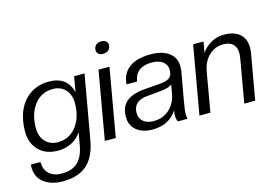

<svg xmlns="http://www.w3.org/2000/svg" viewBox="-112 -955 2039 1405"><g transform="rotate(-15 907.5 -252.5)"><path d="M230 -20Q139.6 -20 85.9 -74.2Q32.2 -128.4 32.2 -216.8Q32.2 -307.1 63.2 -376.7Q94.2 -446.3 154.1 -486.1Q213.9 -525.9 293.9 -525.9Q431.6 -525.9 463.9 -400.9L483.9 -516.1H563L478 -34.2Q456.5 90.3 389.9 148.2Q323.2 206.1 208 206.1Q118.7 206.1 64.2 164.1Q9.8 122.1 9.8 46.9Q9.8 37.1 11.2 26.9H84Q84 84.5 118.7 116.7Q153.3 148.9 214.8 148.9Q291 148.9 334.5 108.9Q377.9 68.8 393.1 -16.1L410.2 -112.8Q384.8 -70.8 338.1 -45.4Q291.5 -20 230 -20ZM246.1 -80.1Q333 -80.1 386 -148.7Q439 -217.3 439 -325.2Q439 -390.1 402.8 -428Q366.7 -465.8 308.1 -465.8Q221.2 -465.8 168.2 -397.5Q115.2 -329.1 115.2 -221.2Q115.2 -156.2 151.4 -118.2Q187.5 -80.1 246.1 -80.1Z M661.6 0H578.6L668.9 -516.1H752ZM731 -619.1Q710 -619.1 697.3 -630.1Q684.6 -641.1 684.6 -658.2Q684.6 -681.6 699.7 -696.3Q714.8 -710.9 742.7 -710.9Q764.6 -710.9 777.3 -700Q790 -689 790 -671.9Q790 -648.4 774.4 -633.8Q758.8 -619.1 731 -619.1Z M939 9.8Q863.8 9.8 818.4 -27.3Q772.9 -64.5 772.9 -129.9Q772.9 -204.1 816.9 -242.9Q860.8 -281.7 951.7 -290L1076.7 -299.8Q1124.5 -303.7 1148.2 -320.3Q1171.9 -336.9 1171.9 -377.9Q1171.9 -418.9 1141.6 -442.4Q1111.3 -465.8 1058.6 -465.8Q935.5 -465.8 918.9 -358.9H838.9Q844.7 -439 901.6 -482.4Q958.5 -525.9 1064.9 -525.9Q1151.4 -525.9 1202.6 -489Q1253.9 -452.1 1253.9 -383.8Q1253.9 -370.6 1252 -351.1L1212.9 -131.8Q1200.7 -64.9 1200.7 -33.2Q1200.7 -11.2 1205.6 0H1132.8Q1121.6 -17.6 1121.6 -43.9Q1121.6 -61.5 1126 -85.9Q1065.9 9.8 939 9.8ZM962.9 -47.9Q1036.1 -47.9 1084.2 -93.8Q1132.3 -139.6 1144.5 -214.8L1154.8 -275.9Q1136.2 -253.4 1066.9 -247.1L966.8 -237.8Q856 -229.5 856 -137.2Q856 -96.2 884.8 -72Q913.6 -47.9 962.9 -47.9Z M1717.8 0H1634.8L1692.4 -328.1Q1695.8 -353 1695.8 -366.2Q1695.8 -411.6 1670.4 -435.3Q1645 -459 1596.7 -459Q1535.2 -459 1489 -415.5Q1442.9 -372.1 1429.7 -294.9L1378.4 0H1295.4L1385.7 -516.1H1464.4L1449.7 -433.1Q1480 -477.5 1524.4 -501.7Q1568.8 -525.9 1620.6 -525.9Q1696.8 -525.9 1739.3 -489.7Q1781.7 -453.6 1781.7 -384.8Q1781.7 -360.8 1777.8 -340.8Z"/></g></svg>

Font: Creato Display
Style: Italic
Weight: 400
Italic angle: -10°
Version: Version 1.000